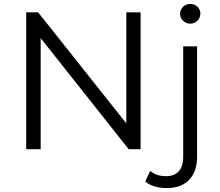

<svg xmlns="http://www.w3.org/2000/svg" viewBox="-20 -763 1127 982"><path d="M114 0H188V-568L638 0H699V-700H626V-132L175 -700H114ZM723 165C748 188 790 199 834 199C933 199 988 138 988 39V-526H917V39C917 104 886 138 830 138C796 138 769 129 748 111ZM901 -693C901 -665 924 -642 953 -642C982 -642 1005 -665 1005 -694C1005 -721 982 -743 953 -743C924 -743 901 -720 901 -693Z"/></svg>

Font: Malon Grotesk
Style: Regular
Weight: 400
Designer: Julieta Ulanovsky
Foundry: Julieta Ulanovsky
Version: Version 7.200